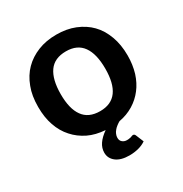

<svg xmlns="http://www.w3.org/2000/svg" viewBox="-162 -645 899 943"><g transform="rotate(-30 287.0 -174.0)"><path d="M160.6 -256.3Q160.6 -173.3 191.4 -130.9Q222.2 -87.4 287.6 -87.4Q351.1 -87.4 382.3 -130.4Q413.1 -172.9 413.1 -256.3Q413.1 -339.8 382.3 -382.8Q351.6 -426.3 287.6 -426.3Q222.2 -426.3 191.4 -382.8Q160.6 -338.9 160.6 -256.3ZM378.9 102.5 397.5 147.5Q378.9 160.2 356.9 166Q331.1 172.9 304.2 172.9Q254.9 172.9 228.5 152.3Q202.1 131.8 202.1 99.6Q202.1 73.2 217.8 50.3Q233.4 27.3 263.7 6.3Q209 2.4 168.5 -17.1Q125.5 -38.1 96.2 -71.3Q65.4 -105 49.3 -152.3Q33.2 -197.8 33.2 -257.3Q33.2 -320.8 51.3 -367.2Q69.8 -417 103 -450.2Q135.7 -483.4 183.1 -502.4Q229.5 -521 287.6 -521Q345.7 -521 392.1 -502.4Q439.9 -482.9 471.7 -450.2Q503.9 -417.5 522.5 -367.2Q540.5 -318.8 540.5 -257.3Q540.5 -205.6 526.9 -160.2Q512.7 -115.7 487.3 -83Q462.4 -50.3 425.8 -27.8Q388.7 -5.4 344.7 2.4Q336.4 6.8 326.2 14.6Q316.4 22 310.1 29.8Q301.8 39.6 298.8 47.9Q294.4 57.6 294.4 68.4Q294.4 84 304.2 92.3Q314.5 101.6 330.1 101.6Q339.8 101.6 345.7 100.1Q351.1 99.6 355.5 97.7Q357.9 97.2 361.8 95.2Q364.7 94.2 367.2 94.2Q375 94.2 378.9 102.5Z"/></g></svg>

Font: Lato-SemiBold
Style: Bold
Weight: 500
Designer: Lukasz Dziedzic with Adam Twardoch and Botio Nikoltchev
Foundry: tyPoland Lukasz Dziedzic
Version: ""